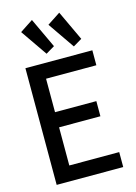

<svg xmlns="http://www.w3.org/2000/svg" viewBox="-128 -924 705 992"><g transform="rotate(-15 225.0 -428.0)"><path d="M48 0V-624H406V-544H137V-365H358V-284H137V-80H404V0ZM173 -668 75 -810 145 -856 220 -696ZM319 -668 221 -810 291 -856 366 -696Z"/></g></svg>

Font: Inconsolata SemiCondensed SemiBold
Style: Regular
Weight: 600
Width: 4
Monospace: yes
Designer: Raph Levien, Cyreal, Brenton Simpson
Foundry: Raph Levien, Cyreal, Google
Version: Version 3.001; ttfautohint (v1.8.2.53-6de2)